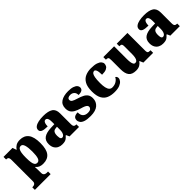

<svg xmlns="http://www.w3.org/2000/svg" viewBox="236 -1762 3195 3195"><g transform="rotate(-45 1833.0 -165.0)"><path d="M9 221V160H24Q33 160 48 156Q63 152 75 139Q87 126 87 100V-403Q87 -435 80.5 -450Q74 -465 62 -470Q50 -475 33 -475H28V-536H240L264 -467H268Q289 -501 326 -523.5Q363 -546 421 -546Q521 -546 573.5 -478Q626 -410 626 -264Q626 -119 574 -53Q522 13 418 13Q369 13 337.5 -1.5Q306 -16 284 -44H278Q280 -19 281 8.5Q282 36 282 66V96Q282 124 294 137.5Q306 151 321 155.5Q336 160 344 160H380V221ZM358 -68Q397 -68 414 -114.5Q431 -161 431 -261Q431 -356 414.5 -409.5Q398 -463 361 -463Q330 -463 312.5 -439Q295 -415 288.5 -370.5Q282 -326 282 -264Q282 -196 288.5 -152.5Q295 -109 311.5 -88.5Q328 -68 358 -68Z M867 10Q824 10 788 -8Q752 -26 730.5 -62.5Q709 -99 709 -155Q709 -238 764 -277Q819 -316 930 -320L1011 -323V-375Q1011 -412 1005.5 -435.5Q1000 -459 988.5 -470.5Q977 -482 959 -482Q943 -482 931.5 -470Q920 -458 913.5 -434.5Q907 -411 907 -375Q828 -375 789.5 -391Q751 -407 751 -445Q751 -483 781.5 -506.5Q812 -530 863.5 -540.5Q915 -551 976 -551Q1091 -551 1148.5 -513.5Q1206 -476 1206 -383V-131Q1206 -104 1211.5 -89Q1217 -74 1230 -67.5Q1243 -61 1265 -61H1269V0H1046L1021 -56H1011Q989 -30 969.5 -15.5Q950 -1 926.5 4.5Q903 10 867 10ZM946 -71Q966 -71 981 -86Q996 -101 1004 -128Q1012 -155 1012 -191V-262L981 -259Q953 -257 937 -244.5Q921 -232 914 -209Q907 -186 907 -152Q907 -126 911 -107.5Q915 -89 924 -80Q933 -71 946 -71Z M1537 10Q1453 10 1405.5 -6Q1358 -22 1338.5 -49.5Q1319 -77 1319 -109Q1319 -138 1333 -155.5Q1347 -173 1371 -180.5Q1395 -188 1424 -188Q1424 -119 1456.5 -90Q1489 -61 1540 -61Q1588 -61 1607.5 -78Q1627 -95 1627 -117Q1627 -136 1614 -149.5Q1601 -163 1574.5 -174.5Q1548 -186 1507 -197Q1446 -215 1405.5 -237.5Q1365 -260 1345 -293.5Q1325 -327 1325 -378Q1325 -467 1389.5 -508.5Q1454 -550 1560 -550Q1629 -550 1670.5 -535.5Q1712 -521 1730.5 -499Q1749 -477 1749 -453Q1749 -417 1723 -399Q1697 -381 1640 -381Q1640 -430 1612 -455.5Q1584 -481 1543 -481Q1512 -481 1492 -469Q1472 -457 1472 -432Q1472 -404 1496.5 -387.5Q1521 -371 1591 -350Q1645 -334 1686 -313Q1727 -292 1749.5 -259.5Q1772 -227 1772 -174Q1772 -92 1713 -41Q1654 10 1537 10Z M2100 10Q2021 10 1962 -15Q1903 -40 1870 -100.5Q1837 -161 1837 -267Q1837 -376 1872 -437.5Q1907 -499 1966 -525Q2025 -551 2098 -551Q2180 -551 2227 -535Q2274 -519 2294 -494.5Q2314 -470 2314 -444Q2314 -424 2303 -400Q2292 -376 2258 -359.5Q2224 -343 2155 -343Q2155 -380 2150.5 -411.5Q2146 -443 2135 -462.5Q2124 -482 2105 -482Q2083 -482 2067 -463Q2051 -444 2042 -397.5Q2033 -351 2033 -268Q2033 -203 2043 -159.5Q2053 -116 2074 -94Q2095 -72 2128 -72Q2184 -72 2224.5 -98Q2265 -124 2282 -161Q2298 -153 2304.5 -138.5Q2311 -124 2311 -110Q2311 -84 2289.5 -56Q2268 -28 2222 -9Q2176 10 2100 10Z M2606 10Q2514 10 2475 -39.5Q2436 -89 2436 -189V-402Q2436 -431 2433 -446.5Q2430 -462 2418.5 -468.5Q2407 -475 2381 -475H2377V-536H2631V-234Q2631 -192 2636 -159.5Q2641 -127 2652.5 -108.5Q2664 -90 2685 -90Q2709 -90 2723.5 -107.5Q2738 -125 2744.5 -157.5Q2751 -190 2751 -235V-417Q2751 -444 2744.5 -456.5Q2738 -469 2726 -472Q2714 -475 2697 -475H2693V-536H2945V-121Q2945 -93 2951.5 -80Q2958 -67 2971 -64Q2984 -61 3001 -61H3013V0H2784L2756 -64H2751Q2729 -30 2694 -10Q2659 10 2606 10Z M3239 10Q3196 10 3160 -8Q3124 -26 3102.5 -62.5Q3081 -99 3081 -155Q3081 -238 3136 -277Q3191 -316 3302 -320L3383 -323V-375Q3383 -412 3377.5 -435.5Q3372 -459 3360.5 -470.5Q3349 -482 3331 -482Q3315 -482 3303.5 -470Q3292 -458 3285.5 -434.5Q3279 -411 3279 -375Q3200 -375 3161.5 -391Q3123 -407 3123 -445Q3123 -483 3153.5 -506.5Q3184 -530 3235.5 -540.5Q3287 -551 3348 -551Q3463 -551 3520.5 -513.5Q3578 -476 3578 -383V-131Q3578 -104 3583.5 -89Q3589 -74 3602 -67.5Q3615 -61 3637 -61H3641V0H3418L3393 -56H3383Q3361 -30 3341.5 -15.5Q3322 -1 3298.5 4.5Q3275 10 3239 10ZM3318 -71Q3338 -71 3353 -86Q3368 -101 3376 -128Q3384 -155 3384 -191V-262L3353 -259Q3325 -257 3309 -244.5Q3293 -232 3286 -209Q3279 -186 3279 -152Q3279 -126 3283 -107.5Q3287 -89 3296 -80Q3305 -71 3318 -71Z"/></g></svg>

Font: Noto Rashi Hebrew Black
Style: Regular
Weight: 900
Version: Version 1.006